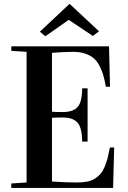

<svg xmlns="http://www.w3.org/2000/svg" viewBox="-20 -925 631 945"><path d="M235.8 -665V-375Q250.5 -373.5 289.1 -373.5Q340.3 -373.5 362.3 -398.7Q384.3 -423.8 384.3 -490.2H411.1V-228H384.3Q384.3 -294.4 362.1 -320.6Q339.8 -346.7 289.1 -346.7Q251.5 -346.7 235.8 -345.2V-31.7Q298.3 -26.9 359.9 -26.9Q388.7 -26.9 410.6 -31.5Q432.6 -36.1 448.7 -46.9Q464.8 -57.6 476.1 -71Q487.3 -84.5 495.8 -105.5Q504.4 -126.5 509.8 -147.5Q515.1 -168.5 521 -199.2H542L536.6 0H35.6V-22L110.8 -26.9V-669.9L35.6 -674.8V-696.8H516.6L521.5 -498H501Q495.1 -531.2 488.5 -554.4Q481.9 -577.6 469.7 -601.1Q457.5 -624.5 441.2 -638.4Q424.8 -652.3 399.2 -661.1Q373.5 -669.9 339.8 -669.9Q298.3 -669.9 235.8 -665ZM176.3 -769 321.3 -905.3H323.2L467.3 -771L437 -748L319.3 -826.7H317.4L203.1 -746.6Z"/></svg>

Font: VidalokaRegular
Style: Regular
Weight: 400
Designer: Cyreal (www.cyreal.org)
Foundry: Cyreal (www.cyreal.org)
Version: Version 1.000